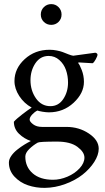

<svg xmlns="http://www.w3.org/2000/svg" viewBox="-20 -679 506 926"><path d="M22.9 105Q22.9 89.4 34.2 73Q45.4 56.6 63.5 42.5Q81.5 28.3 97.4 18.6Q113.3 8.8 128.9 1Q97.2 -9.3 72 -33.4Q46.9 -57.6 46.9 -91.8Q58.6 -105.5 87.2 -127.4Q115.7 -149.4 132.8 -160.2Q96.2 -180.2 73 -215.8Q49.8 -251.5 49.8 -288.1Q49.8 -348.6 99.1 -393.8Q148.4 -439 219.2 -439Q236.8 -439 253.9 -435.5Q271 -432.1 281.5 -428.2Q292 -424.3 310.1 -417Q323.7 -411.6 333 -410.2L439.9 -424.8Q450.2 -421.9 450.2 -415Q450.2 -408.7 441.9 -393.3Q433.6 -377.9 426.8 -374L360.8 -377.9Q356.9 -377.9 356.9 -375Q363.8 -368.2 374.3 -341.1Q384.8 -314 384.8 -284.2Q384.8 -229.5 335 -183.3Q285.2 -137.2 215.8 -137.2Q203.1 -137.2 185.3 -140.1Q167.5 -143.1 160.2 -146Q145.5 -138.2 134.3 -125.7Q123 -113.3 123 -102.1Q123 -92.3 139.6 -79.6Q156.2 -66.9 183.1 -66.9H300.8Q360.8 -66.9 408.4 -35.2Q456.1 -3.4 456.1 38.1Q456.1 68.4 434.6 102.1Q413.1 135.7 378.4 163.1Q343.8 190.4 294.9 208.5Q246.1 226.6 195.8 227.1Q153.3 227.5 115 214.6Q76.7 201.7 49.8 172.9Q22.9 144 22.9 105ZM102.1 76.2Q102.1 126 137.7 157Q173.3 188 235.8 188Q270 188 305.2 173.1Q340.3 158.2 363.8 132.8Q387.2 107.4 387.2 81.1Q387.2 54.2 353.3 29.1Q319.3 3.9 254.9 3.9Q170.9 3.9 162.1 8.8Q139.6 21.5 120.8 40Q102.1 58.6 102.1 76.2ZM127 -292Q127 -242.7 153.3 -204.8Q179.7 -167 223.1 -167Q262.2 -167 285.2 -201.4Q308.1 -235.8 308.1 -280.8Q308.1 -313 298.1 -341.6Q288.1 -370.1 266.1 -389.6Q244.1 -409.2 214.8 -409.2Q174.3 -409.2 150.6 -373.8Q127 -338.4 127 -292ZM191.4 -573.5Q176.8 -587.9 176.8 -608.9Q176.8 -629.9 191.4 -644.5Q206.1 -659.2 227.1 -659.2Q248 -659.2 262.5 -644.5Q276.9 -629.9 276.9 -608.9Q276.9 -587.9 262.5 -573.5Q248 -559.1 227.1 -559.1Q206.1 -559.1 191.4 -573.5Z"/></svg>

Font: Crimson
Style: Roman
Weight: 400
Version: Version 0.8